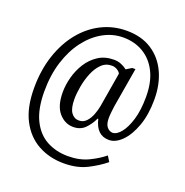

<svg xmlns="http://www.w3.org/2000/svg" viewBox="-148 -848 1083 1124"><g transform="rotate(20 393.0 -286.0)"><path d="M370 142Q280 142 209 103Q138 64 97 -14.5Q56 -93 56 -214Q56 -325 86.5 -417Q117 -509 171 -575.5Q225 -642 297 -678Q369 -714 452 -714Q545 -714 609.5 -672Q674 -630 707.5 -557Q741 -484 741 -391Q741 -296 715.5 -225.5Q690 -155 651 -116Q612 -77 571 -77Q493 -77 471 -172H467Q449 -133 421 -105Q393 -77 348 -77Q297 -77 259.5 -119.5Q222 -162 222 -248Q222 -293 235 -342Q248 -391 275 -433.5Q302 -476 343 -502.5Q384 -529 440 -529Q466 -529 487.5 -519.5Q509 -510 522 -499L556 -520H576L534 -273Q532 -257 529.5 -235.5Q527 -214 527 -198Q527 -159 542.5 -141.5Q558 -124 577 -124Q602 -124 628 -155.5Q654 -187 672 -246Q690 -305 690 -389Q690 -479 659 -541.5Q628 -604 573 -637Q518 -670 447 -670Q382 -670 323 -637.5Q264 -605 218 -545Q172 -485 145.5 -401.5Q119 -318 119 -216Q119 -107 152.5 -38.5Q186 30 244.5 62Q303 94 378 94Q450 94 505 67.5Q560 41 597 10L618 44Q573 81 512.5 111.5Q452 142 370 142ZM367 -124Q394 -124 412.5 -143.5Q431 -163 442 -191.5Q453 -220 458 -248L494 -462Q488 -474 473 -483Q458 -492 440 -492Q402 -492 375.5 -465.5Q349 -439 332.5 -398.5Q316 -358 308 -313.5Q300 -269 300 -233Q300 -176 318.5 -150Q337 -124 367 -124Z"/></g></svg>

Font: Noto Serif Condensed
Style: Regular
Weight: 400
Width: 3
Designer: Monotype Design Team
Foundry: Monotype Imaging Inc.
Version: Version 2.013; ttfautohint (v1.8.4.7-5d5b)